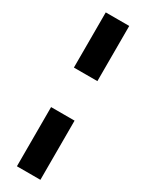

<svg xmlns="http://www.w3.org/2000/svg" viewBox="-213 -693 663 871"><g transform="rotate(30 118.5 -257.0)"><path d="M57 146V-164H180V146ZM57 -371V-660H180V-371Z"/></g></svg>

Font: Bricolage Grotesque Condensed
Style: Bold
Weight: 700
Width: 3
Designer: Mathieu Triay
Foundry: Atelier Triay
Version: Version 1.001;gftools[0.9.33.dev8+g029e19f]